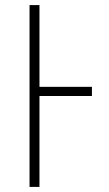

<svg xmlns="http://www.w3.org/2000/svg" viewBox="-20 -734 427 754"><path d="M341 -357H135V0H96V-714H135V-393H341Z"/></svg>

Font: Noto Sans Disp ExtLt
Style: Regular
Weight: 200
Designer: Monotype Design Team
Foundry: Monotype Imaging Inc.
Version: Version 2.000;GOOG;noto-source:20170915:90ef993387c0